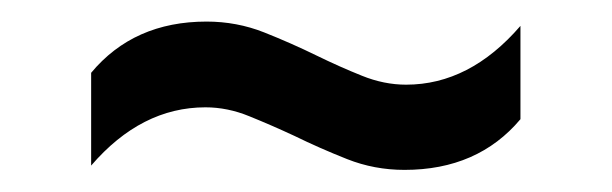

<svg xmlns="http://www.w3.org/2000/svg" viewBox="-20 -467 567 178"><path d="M355 -309.5Q327 -309.5 301.8 -319.5Q276.5 -329.5 253 -341Q231.5 -351 211.2 -359.2Q191 -367.5 170.5 -367.5Q111 -367.5 64.5 -313.5V-399.5Q104 -447 171.5 -447Q199.5 -447 224.8 -437Q250 -427 273.5 -415.5Q295 -405 315.5 -396.8Q336 -388.5 356.5 -388.5Q415.5 -388.5 462.5 -443V-356.5Q423 -309.5 355 -309.5Z"/></svg>

Font: Encode Sans SmCnd Md
Style: Regular
Weight: 500
Width: 4
Designer: Multiple Designers
Foundry: Impallari Type
Version: Version 3.002; ttfautohint (v1.8.3) -l 8 -r 50 -G 200 -x 14 